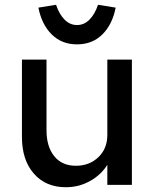

<svg xmlns="http://www.w3.org/2000/svg" viewBox="-20 -775 645 805"><path d="M256 10Q172 10 122 -47Q72 -104 72 -201V-525H175V-229Q175 -160 207.5 -120Q240 -80 298 -80Q355 -80 392.5 -116Q430 -152 430 -209V-525H533V0H430V-84Q404 -42 357.5 -16Q311 10 256 10ZM303 -589Q239 -589 197 -630.5Q155 -672 141 -743L215 -755Q228 -716 250.5 -693Q273 -670 303 -670Q333 -670 355.5 -693Q378 -716 391 -755L465 -743Q451 -672 409 -630.5Q367 -589 303 -589Z"/></svg>

Font: Readex Pro
Style: Regular
Weight: 400
Designer: Bonnie Shaver-Troup, Thomas Jockin
Foundry: Lexend
Version: Version 1.204; ttfautohint (v1.8.4.7-5d5b)